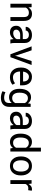

<svg xmlns="http://www.w3.org/2000/svg" viewBox="1664 -2390 938 4307"><g transform="rotate(90 2133.5 -236.0)"><path d="M63 -475.6H140.1L146.5 -404.8Q195.8 -484.4 287.6 -484.4Q365.7 -484.4 407.2 -438.7Q448.7 -393.1 448.7 -300.3V0H362.3V-298.3Q362.3 -360.4 337.9 -387.2Q313.5 -414.1 261.7 -414.1Q224.6 -414.1 195.8 -396.5Q167 -378.9 149.4 -346.7V0H63Z M710 10.3Q635.7 10.3 596.7 -27.3Q557.6 -64.9 557.6 -132.8Q557.6 -200.7 612.3 -239.3Q667 -277.8 762.7 -277.8H856.4V-324.7Q856.4 -366.7 830.8 -390.9Q805.2 -415 761.5 -415Q717.8 -415 691.4 -394.3Q665 -373.5 665 -342.8H582.5L581.5 -345.2Q579.1 -398.9 631.6 -441.2Q684.1 -483.4 765.4 -483.4Q846.7 -483.4 895 -441.7Q943.4 -399.9 943.4 -323.7V-94.7Q943.4 -39.6 955.6 1H866.2Q856.9 -44.4 856.4 -70.3Q831.1 -34.2 792.2 -12Q753.4 10.3 710 10.3ZM645 -130.9H644.5Q644.5 -98.6 664.6 -80.6Q684.6 -62.5 726.6 -62.5Q768.6 -62.5 806.9 -86.2Q845.2 -109.9 856.9 -141.6V-219.2H760.3Q708.5 -219.2 676.8 -193.6Q645 -168 645 -130.9Z M1108.4 -475.6 1221.2 -140.1 1228.5 -106.9H1231L1239.3 -140.1L1349.1 -475.6H1437L1262.2 0H1196.8L1019.5 -475.6Z M1806.6 -295.4Q1806.6 -349.1 1778.8 -382.1Q1751 -415 1698.7 -415Q1655.8 -415 1624.8 -378.9Q1593.8 -342.8 1586.4 -286.6L1587.4 -284.2H1806.6ZM1711.9 10.3Q1612.8 10.3 1554 -55.2Q1495.1 -120.6 1495.1 -227.5V-247.1Q1495.1 -347.2 1554.9 -415.3Q1614.7 -483.4 1698.7 -483.4Q1793.5 -483.4 1843.5 -426.5Q1893.6 -369.6 1893.6 -270.5V-216.3H1585L1583.5 -214.4Q1585 -144 1618.9 -100.8Q1652.8 -57.6 1711.9 -57.6Q1794.9 -57.6 1846.7 -104.5L1880.9 -48.3H1880.4Q1820.8 10.3 1711.9 10.3Z M1972.2 -198.2V-207.5Q1972.2 -324.2 2022.5 -393.6Q2072.8 -462.9 2161.4 -462.9Q2250 -462.9 2297.4 -392.1L2308.1 -454.1H2377V23.9Q2377 115.7 2324 164.6Q2271 213.4 2170.4 213.4Q2135.7 213.4 2096.2 203.9Q2056.6 194.3 2026.4 178.2L2048.3 110.8Q2071.8 124 2104.7 132.3Q2137.7 140.6 2169.4 140.6Q2232.4 140.6 2261.5 112.3Q2290.5 84 2290.5 23.9V-29.8Q2243.2 30.8 2158 30.8Q2072.8 30.8 2022.5 -32Q1972.2 -94.7 1972.2 -198.2ZM2058.6 -207.5V-198.2Q2058.6 -124.5 2089.6 -82Q2120.6 -39.6 2181.2 -39.6Q2255.4 -39.6 2291 -107.9V-326.7Q2253.9 -392.6 2182.1 -392.6Q2121.6 -392.6 2090.1 -342.5Q2058.6 -292.5 2058.6 -207.5Z M2638.2 10.3Q2564 10.3 2524.9 -27.3Q2485.8 -64.9 2485.8 -132.8Q2485.8 -200.7 2540.5 -239.3Q2595.2 -277.8 2690.9 -277.8H2784.7V-324.7Q2784.7 -366.7 2759 -390.9Q2733.4 -415 2689.7 -415Q2646 -415 2619.6 -394.3Q2593.3 -373.5 2593.3 -342.8H2510.7L2509.8 -345.2Q2507.3 -398.9 2559.8 -441.2Q2612.3 -483.4 2693.6 -483.4Q2774.9 -483.4 2823.2 -441.7Q2871.6 -399.9 2871.6 -323.7V-94.7Q2871.6 -39.6 2883.8 1H2794.4Q2785.2 -44.4 2784.7 -70.3Q2759.3 -34.2 2720.5 -12Q2681.6 10.3 2638.2 10.3ZM2573.2 -130.9H2572.8Q2572.8 -98.6 2592.8 -80.6Q2612.8 -62.5 2654.8 -62.5Q2696.8 -62.5 2735.1 -86.2Q2773.4 -109.9 2785.2 -141.6V-219.2H2688.5Q2636.7 -219.2 2605 -193.6Q2573.2 -168 2573.2 -130.9Z M3292.5 -422.9V-684.6H3379.4V1H3308.6L3298.3 -57.6Q3251 10.3 3163.6 10.3Q3076.2 10.3 3026.9 -52Q2977.5 -114.3 2977.5 -218.8L2977.1 -228Q2977.1 -344.7 3026.4 -414.1Q3075.7 -483.4 3161.1 -483.4Q3246.6 -483.4 3292.5 -422.9ZM3064.5 -228V-218.8Q3064.5 -144 3094.5 -102.1Q3124.5 -60.1 3185.1 -60.1Q3258.3 -60.1 3293.5 -127V-348.6Q3257.3 -413.1 3186 -413.1Q3125 -413.1 3094.7 -363.5Q3064.5 -314 3064.5 -228Z M3575.7 -241.2V-231.4Q3575.7 -152.3 3608.2 -105Q3640.6 -57.6 3701.7 -57.6Q3762.7 -57.6 3795.4 -105.2Q3828.1 -152.8 3828.1 -231.4V-241.2Q3828.1 -318.8 3795.2 -366.9Q3762.2 -415 3701.4 -415Q3640.6 -415 3608.2 -366.9Q3575.7 -318.8 3575.7 -241.2ZM3488.8 -231.4V-241.2Q3488.8 -348.6 3546.4 -416Q3604 -483.4 3701.7 -483.4Q3799.3 -483.4 3856.9 -416.3Q3914.6 -349.1 3914.6 -241.2V-231.4Q3914.6 -123 3857.2 -56.4Q3799.8 10.3 3701.9 10.3Q3604 10.3 3546.4 -56.6Q3488.8 -123.5 3488.8 -231.4Z M4107.4 0.5H4021V-475.1H4098.1L4106.4 -405.8Q4149.9 -484.4 4224.6 -484.4Q4242.2 -484.4 4257.8 -479.5L4246.1 -398.4L4201.7 -401.4Q4134.8 -401.4 4107.4 -339.4Z"/></g></svg>

Font: Yantramanav
Style: Regular
Weight: 400
Version: Version 1.001;PS 1.0;hotconv 1.0.72;makeotf.lib2.5.5900; ttf